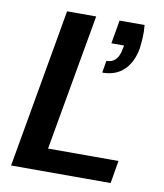

<svg xmlns="http://www.w3.org/2000/svg" viewBox="-80 -766 712 832"><g transform="rotate(10 276.0 -350.0)"><path d="M344 -465 353 -518Q402 -518 413 -578L417 -597H361L379 -700H489Q492 -671 490.5 -645Q489 -619 486 -596Q475 -534 439 -499.5Q403 -465 344 -465ZM25 0 148 -700H276L170 -100H480L463 0Z"/></g></svg>

Font: DeepMind Sans
Style: Bold Italic
Weight: 700
Italic angle: -10°
Designer: Jonny Pinhorn / Modifications: Colophon Foundry
Foundry: Colophon Foundry
Version: Version 1.002; ttfautohint (v1.8.2)